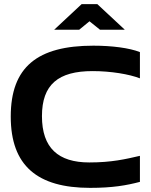

<svg xmlns="http://www.w3.org/2000/svg" viewBox="-20 -900 729 929"><path d="M657 -521V-648C606 -668 522 -679 432 -679C161 -679 32 -576 32 -336C32 -98 161 9 416 9C525 9 592 -3 657 -20V-146C588 -130 520 -114 412 -114C262 -114 183 -184 183 -338C183 -491 262 -556 428 -556C517 -556 605 -541 657 -521ZM242 -756H363L413 -797L464 -756H584L451 -880H375Z"/></svg>

Font: LT Wave Bold
Style: Regular
Weight: 700
Designer: Daniel Lyons
Version: Version 2.5 (Glyphs App)